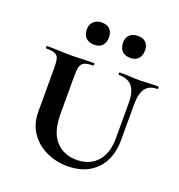

<svg xmlns="http://www.w3.org/2000/svg" viewBox="-122 -756 813 871"><g transform="rotate(20 284.0 -320.0)"><path d="M377 -456Q374 -456 374 -462Q374 -468 377 -468L419 -467Q453 -465 474 -465Q490 -465 522 -467L563 -468Q565 -468 565 -462Q565 -456 563 -456Q523 -456 505 -431Q487 -406 487 -352V-184Q487 -91 436 -39Q385 13 298 13Q242 13 194.5 -9.5Q147 -32 118.5 -74Q90 -116 90 -174V-387Q90 -417 85.5 -431Q81 -445 67.5 -450.5Q54 -456 26 -456Q23 -456 23 -462Q23 -468 26 -468L74 -467Q114 -465 138 -465Q165 -465 205 -467L253 -468Q255 -468 255 -462Q255 -456 253 -456Q225 -456 211.5 -450Q198 -444 193 -429.5Q188 -415 188 -385V-200Q188 -111 226.5 -69.5Q265 -28 327 -28Q389 -28 425.5 -68Q462 -108 462 -182V-352Q462 -405 441.5 -430.5Q421 -456 377 -456ZM169 -601Q169 -625 184 -639Q199 -653 224 -653Q249 -653 262.5 -639Q276 -625 276 -601Q276 -575 262.5 -560.5Q249 -546 224 -546Q198 -546 183.5 -560.5Q169 -575 169 -601ZM344 -601Q344 -625 358.5 -638.5Q373 -652 398 -652Q423 -652 436.5 -638.5Q450 -625 450 -601Q450 -575 436.5 -560.5Q423 -546 398 -546Q372 -546 358 -560.5Q344 -575 344 -601Z"/></g></svg>

Font: Cormorant SC
Style: Bold
Weight: 700
Designer: Christian Thalmann (Catharsis Fonts)
Foundry: Catharsis Fonts
Version: Version 4.000